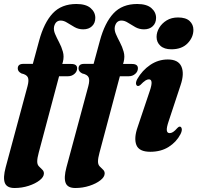

<svg xmlns="http://www.w3.org/2000/svg" viewBox="-42 -751 989 962"><path d="M47 -408Q47 -431 75 -431H122.5L154 -547Q178.5 -637.5 222.2 -684.2Q266 -731 341 -731Q388.5 -731 412 -710.5Q435.5 -690 435.5 -661.5Q435.5 -635.5 419 -619.8Q402.5 -604 375 -604Q351.5 -604 331.8 -615Q312 -626 295 -637Q278 -648 262 -648Q236.5 -648 229 -618Q225.5 -600.5 234 -580.8Q242.5 -561 254.2 -539Q266 -517 273 -492.2Q280 -467.5 273 -440.5L270 -430.5H314.5Q344.5 -430.5 344.5 -409Q344.5 -392.5 331 -380.8Q317.5 -369 299 -369H254L152 14Q144.5 41.5 144.5 58Q144.5 73.5 152.8 82.2Q161 91 169.5 98.8Q178 106.5 178 118Q178 135.5 156.8 152.2Q135.5 169 101.8 180Q68 191 31 191Q-8 191 -17.8 165.2Q-27.5 139.5 -13.5 87L96 -319.5Q104 -349.5 97.5 -363.5Q91 -377.5 65.5 -383Q47 -392.5 47 -408ZM351.5 -408Q351.5 -431 379.5 -431H427L458.5 -547Q483 -637.5 526.8 -684.2Q570.5 -731 645.5 -731Q693 -731 716.5 -710.5Q740 -690 740 -661.5Q740 -635.5 723.5 -619.8Q707 -604 679.5 -604Q656 -604 636.2 -615Q616.5 -626 599.5 -637Q582.5 -648 566.5 -648Q541 -648 533.5 -618Q530 -600.5 538.5 -580.8Q547 -561 558.8 -539Q570.5 -517 577.5 -492.2Q584.5 -467.5 577.5 -440.5L574.5 -430.5H619Q649 -430.5 649 -409Q649 -392.5 635.5 -380.8Q622 -369 603.5 -369H558.5L456.5 14Q449 41.5 449 58Q449 73.5 457.2 82.2Q465.5 91 474 98.8Q482.5 106.5 482.5 118Q482.5 135.5 461.2 152.2Q440 169 406.2 180Q372.5 191 335.5 191Q296.5 191 286.8 165.2Q277 139.5 291 87L400.5 -319.5Q408.5 -349.5 402 -363.5Q395.5 -377.5 370 -383Q351.5 -392.5 351.5 -408ZM816.5 -504Q781 -504 761.8 -521.5Q742.5 -539 742.5 -566Q742.5 -589.5 755.8 -611.8Q769 -634 793 -648.8Q817 -663.5 850 -663.5Q889 -663.5 908 -645.8Q927 -628 927 -601.5Q927 -564 898 -534Q869 -504 816.5 -504ZM803.5 -145Q792 -111.5 793.8 -97.8Q795.5 -84 808 -84Q816 -84 825 -89.5Q834 -95 847 -110Q853.5 -117 859 -116.5Q866 -116.5 868.5 -106.5Q871 -96.5 862.5 -79Q842 -39.5 803.2 -15Q764.5 9.5 711 9.5Q654.5 9.5 641.2 -24.8Q628 -59 648 -115.5L708.5 -295.5Q728.5 -353.5 704 -353.5Q696 -353.5 686.5 -347.5Q677 -341.5 661.5 -325.5Q654.5 -319.5 649.5 -320Q642 -320.5 639.8 -329.5Q637.5 -338.5 645.5 -354.5Q670.5 -398.5 710.8 -425.8Q751 -453 799 -453Q851 -453 866.8 -417.8Q882.5 -382.5 863 -325Z"/></svg>

Font: Fraunces 144pt S050
Style: Bold Italic
Weight: 700
Italic angle: -16°
Version: Version 1.000; ttfautohint (v1.8.3)